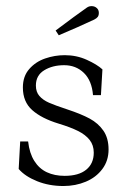

<svg xmlns="http://www.w3.org/2000/svg" viewBox="-20 -610 426 642"><path d="M42.5 -45 47.5 -137H74Q78.5 -97.5 94.8 -71.8Q111 -46 136.8 -34Q162.5 -22 196 -22Q243 -22 268.2 -42.5Q293.5 -63 293.5 -99.5Q293.5 -124.5 279.8 -142Q266 -159.5 241 -172Q216 -184.5 176.5 -196.5Q119 -214 87.8 -241.8Q56.5 -269.5 56.5 -317.5Q56.5 -355 77.8 -379.2Q99 -403.5 131 -414.5Q163 -425.5 196.5 -425.5Q236 -425.5 270.2 -410Q304.5 -394.5 322.5 -378L317.5 -292H291Q287 -340.5 260.5 -366.2Q234 -392 194.5 -392Q155.5 -392 127.8 -375Q100 -358 100 -324Q100 -302.5 111.8 -289Q123.5 -275.5 144 -266.5Q164.5 -257.5 205.5 -244Q251 -229 279.8 -213.5Q308.5 -198 325.8 -173Q343 -148 343 -110Q343 -72.5 322.2 -44.8Q301.5 -17 267 -2.5Q232.5 12 192 12Q144 12 103.8 -4.2Q63.5 -20.5 42.5 -45ZM271 -585Q275 -587.5 278.5 -588.5Q282 -589.5 286.5 -589.5Q296.5 -589.5 303.5 -583.2Q310.5 -577 310.5 -567Q310.5 -558.5 306.8 -553.5Q303 -548.5 295 -544.5Q274 -534.5 237.8 -518.5Q201.5 -502.5 176.5 -492L166 -508Q187 -524 226.2 -552.8Q265.5 -581.5 271 -585Z"/></svg>

Font: Didactic
Style: Regular
Weight: 400
Designer: Tyler Finck
Foundry: Etcetera Type Co
Version: Version 3.007;FEAKit 1.0